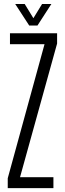

<svg xmlns="http://www.w3.org/2000/svg" viewBox="-20 -972 335 992"><path d="M20 0V-51L210 -743.5H31.5V-800H275V-747L83.5 -56.5H256V0ZM131 -840 58.5 -951.5H107.5L152.5 -878L197.5 -951.5H245.5L173.5 -840Z"/></svg>

Font: Big Shoulders Text Thin Light
Style: Regular
Weight: 300
Version: Version 2.002